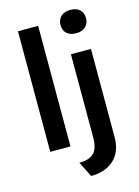

<svg xmlns="http://www.w3.org/2000/svg" viewBox="-143 -859 824 1138"><g transform="rotate(-15 269.5 -290.5)"><path d="M73 0V-740H197V0ZM405 -639Q367 -639 346.5 -658Q326 -677 326 -710Q326 -742 347 -762Q368 -782 405 -782Q442 -782 462.5 -763Q483 -744 483 -710Q483 -679 462 -659Q441 -639 405 -639ZM270 201 223 107Q285 107 313 78Q341 49 341 -15V-527H464V14Q464 103 411.5 152Q359 201 270 201Z"/></g></svg>

Font: Lexend Deca Medium
Style: Regular
Weight: 500
Designer: Bonnie Shaver-Troup, Thomas Jockin
Foundry: Lexend
Version: Version 1.008; ttfautohint (v1.8.4.7-5d5b)